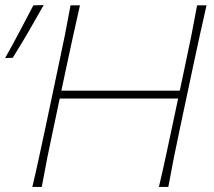

<svg xmlns="http://www.w3.org/2000/svg" viewBox="-21 -734 841 754"><path d="M106 0Q120.5 -61 132.5 -117Q144.5 -173 158.5 -238L208 -472.5Q222.5 -539.5 233.8 -596Q245 -652.5 256 -713H293Q279 -652.5 266.8 -596Q254.5 -539.5 240 -472L220 -378H685L705 -472.5Q719.5 -539.5 730.8 -596Q742 -652.5 753 -713H790Q776 -652.5 763.8 -596Q751.5 -539.5 737 -472L687.5 -238.5Q673.5 -173 662.2 -117Q651 -61 640 0H603Q617.5 -61 629.5 -117Q641.5 -173 655.5 -238.5L678.5 -347H213.5L190.5 -238Q176.5 -173 165.2 -117Q154 -61 143 0ZM-1 -506Q28.5 -558 55.8 -609.8Q83 -661.5 110 -713L150.5 -714Q121 -661.5 91.2 -610.2Q61.5 -559 29 -507Z"/></svg>

Font: Commissioner Flair Thin
Style: Italic
Weight: 100
Italic angle: -12°
Designer: Kostas Bartsokas
Foundry: Kostas Bartsokas
Version: Version 1.000; ttfautohint (v1.8.3)